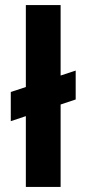

<svg xmlns="http://www.w3.org/2000/svg" viewBox="-20 -737 340 757"><path d="M81.9 -717H219V0H81.9ZM22.5 -374.3 278.4 -458.8V-344.8L22.5 -259.3Z"/></svg>

Font: AF Albert Sans Medium
Style: Regular
Weight: 500
Designer: Andreas Rasmussen
Foundry: a.Foundry
Version: Version 1.300;Glyphs 3.2 (3231)